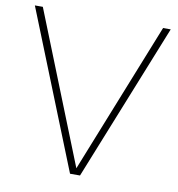

<svg xmlns="http://www.w3.org/2000/svg" viewBox="-82 -815 825 890"><g transform="rotate(10 330.0 -370.0)"><path d="M306.5 0 10.5 -740H48L331 -30L614 -740H650L353.5 0Z"/></g></svg>

Font: Encode Sans SmExp Th
Style: Regular
Weight: 100
Width: 6
Designer: Multiple Designers
Foundry: Impallari Type
Version: Version 3.002; ttfautohint (v1.8.3) -l 8 -r 50 -G 200 -x 14 